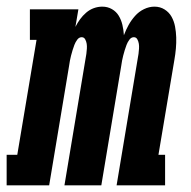

<svg xmlns="http://www.w3.org/2000/svg" viewBox="-56 -558 576 578"><path d="M-36 0V-92H-4L54 -438H34V-530H180L171 -477Q177 -489 185 -500Q193 -511 203.5 -520Q214 -529 226.5 -533.5Q239 -538 252 -538Q268 -538 281 -530.5Q294 -523 301.5 -510.5Q309 -498 312.5 -483Q316 -468 317 -452Q323 -468 331 -482.5Q339 -497 350.5 -510Q362 -523 377.5 -530.5Q393 -538 409 -538Q426 -538 439.5 -529.5Q453 -521 460.5 -507.5Q468 -494 471 -478Q474 -462 474.5 -445.5Q475 -429 473.5 -412Q472 -395 469 -378L421 -92H441V0H295L361 -396Q362 -404 362.5 -411.5Q363 -419 362 -426Q361 -433 357.5 -439.5Q354 -446 347 -446Q339 -446 333.5 -438.5Q328 -431 325 -423Q322 -415 319.5 -407Q317 -399 315 -391Q313 -383 311.5 -375.5Q310 -368 309 -360L249 0H138L204 -396Q205 -404 205.5 -411.5Q206 -419 205 -426Q204 -433 200.5 -439.5Q197 -446 190 -446Q182 -446 176.5 -438.5Q171 -431 168 -423Q165 -415 162.5 -407Q160 -399 158 -391Q156 -383 154.5 -375.5Q153 -368 152 -360L92 0Z"/></svg>

Font: Iosevka Slab Heavy Oblique
Style: Regular
Weight: 900
Italic angle: -9°
Monospace: yes
Designer: Belleve Invis
Foundry: Belleve Invis
Version: Version 11.1.1; ttfautohint (v1.8.3)